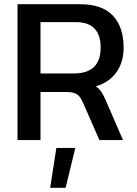

<svg xmlns="http://www.w3.org/2000/svg" viewBox="-20 -664 650 910"><path d="M63 0V-644H358.9Q463.9 -644 514.9 -590.1Q565.9 -536.1 565.9 -438Q565.9 -369.6 531.7 -321.5Q497.6 -273.4 434.1 -254.9Q451.2 -242.7 460.7 -228.3Q470.2 -213.9 481.9 -187L563 0H451.2L372.1 -180.2Q360.4 -207 344.2 -217.5Q328.1 -228 293 -228H171.9V0ZM171.9 -315.9H330.1Q457 -315.9 457 -438Q457 -559.1 339.8 -559.1H171.9ZM217.8 226.1 247.1 37.1H336.9L291 226.1Z"/></svg>

Font: Kanit
Style: Regular
Weight: 400
Designer: Katatrad Team
Foundry: CadsonDemak
Version: Version 1.000;PS 001.000;hotconv 1.0.88;makeotf.lib2.5.64775